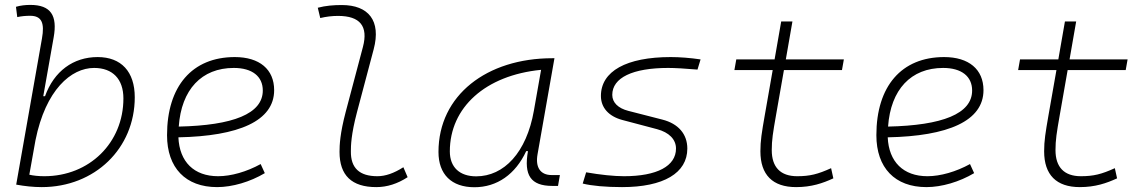

<svg xmlns="http://www.w3.org/2000/svg" viewBox="-20 -763 4728 793"><path d="M152.3 9.8C371.6 9.8 536.6 -149.9 536.6 -361.3C536.6 -467.3 480.5 -527.3 383.3 -527.3C282.7 -527.3 203.1 -468.8 166 -365.7H158.7L201.7 -608.9C217.8 -698.7 189.9 -742.7 105.5 -742.7C85.4 -742.7 65.4 -740.7 45.9 -734.9L51.3 -692.4C68.8 -696.3 86.9 -697.8 104.5 -697.8C152.8 -697.8 164.6 -667.5 153.3 -604L46.9 -0.5C82 5.9 117.2 9.8 152.3 9.8ZM126.5 -183.6C168.5 -392.6 273.9 -482.4 368.7 -482.4C445.3 -482.4 489.7 -436.5 489.7 -356.4C489.7 -173.3 349.1 -35.2 163.1 -35.2C138.7 -35.2 116.7 -37.6 101.1 -41.5Z M880.9 -35.2C781.2 -35.2 721.2 -94.7 716.8 -195.8C965.8 -200.7 1112.3 -263.2 1112.3 -390.6C1112.3 -476.6 1051.8 -527.3 949.7 -527.3C773.9 -527.3 669.9 -407.2 669.9 -204.6C669.9 -69.8 746.6 9.8 876.5 9.8C939.9 9.8 1012.7 -11.7 1073.7 -47.9L1056.6 -85.4C999 -53.7 934.6 -35.2 880.9 -35.2ZM718.3 -240.2C729 -393.1 812.5 -482.4 945.8 -482.4C1022 -482.4 1065.4 -447.3 1065.4 -389.2C1065.4 -293 942.4 -245.1 718.3 -240.2Z M1534.2 9.8C1578.6 9.8 1621.6 -3.9 1663.6 -31.2L1646 -72.3C1606.9 -47.4 1571.8 -35.2 1538.6 -35.2C1464.4 -35.2 1428.2 -69.3 1429.2 -138.2C1429.2 -159.7 1429.7 -206.5 1454.6 -300.3L1523.4 -559.6C1554.7 -677.7 1502 -742.2 1391.6 -742.2C1358.4 -742.2 1325.2 -739.7 1292.5 -731L1302.7 -688.5C1327.1 -694.3 1351.6 -697.3 1376 -697.3C1467.3 -697.3 1501.5 -654.8 1479 -569.3L1407.7 -300.3C1384.3 -211.4 1382.3 -164.1 1382.3 -135.7C1382.3 -38.6 1432.6 9.8 1534.2 9.8Z M1939.5 10.3C2032.7 10.3 2108.9 -43 2153.3 -138.7H2160.6C2143.1 -39.6 2171.4 4.9 2261.7 4.9H2284.7L2292.5 -40H2258.3C2211.9 -40 2190.4 -71.8 2200.2 -126L2270 -522.5H2261.2C1991.2 -522.5 1791 -370.1 1791 -135.3C1791 -43 1844.7 10.3 1939.5 10.3ZM1946.8 -34.7C1878.4 -34.7 1837.9 -72.3 1837.9 -137.7C1837.9 -319.3 1984.9 -452.1 2214.8 -474.6L2185.1 -306.2C2154.8 -132.8 2061.5 -34.7 1946.8 -34.7Z M2549.3 9.8C2720.7 9.8 2818.8 -48.3 2818.8 -149.4C2818.8 -209.5 2781.2 -252.4 2715.8 -269L2574.7 -305.2C2533.2 -315.9 2508.8 -339.4 2508.8 -371.1C2508.8 -441.9 2592.8 -482.4 2739.7 -482.4C2766.1 -482.4 2810.5 -480 2860.8 -475.6L2873.5 -517.6C2831.5 -523.9 2786.6 -527.3 2750.5 -527.3C2566.9 -527.3 2461.9 -468.8 2461.9 -366.7C2461.9 -318.4 2494.1 -282.7 2549.8 -267.6L2693.8 -229.5C2743.2 -216.3 2772 -187.5 2772 -149.4C2772 -77.1 2693.8 -35.2 2557.1 -35.2C2516.1 -35.2 2459.5 -41 2400.9 -51.3L2386.7 -4.9C2422.9 4.4 2481.9 9.8 2549.3 9.8Z M3268.1 9.8C3331.5 9.8 3378.4 -6.3 3421.9 -26.4L3412.6 -68.4C3357.9 -43.5 3324.7 -35.2 3272.5 -35.2C3203.6 -35.2 3167.5 -72.3 3167.5 -143.1C3167.5 -184.6 3172.4 -214.8 3185.1 -287.1L3217.8 -473.6H3457.5L3465.3 -517.6H3225.6L3252.9 -674.3H3206.5L3179.2 -517.6H3021L3013.2 -473.6H3171.4L3138.7 -287.1C3126 -214.4 3120.6 -181.6 3120.6 -138.2C3120.6 -41 3170.9 9.8 3268.1 9.8Z M3810.5 -35.2C3710.9 -35.2 3650.9 -94.7 3646.5 -195.8C3895.5 -200.7 4042 -263.2 4042 -390.6C4042 -476.6 3981.4 -527.3 3879.4 -527.3C3703.6 -527.3 3599.6 -407.2 3599.6 -204.6C3599.6 -69.8 3676.3 9.8 3806.2 9.8C3869.6 9.8 3942.4 -11.7 4003.4 -47.9L3986.3 -85.4C3928.7 -53.7 3864.3 -35.2 3810.5 -35.2ZM3647.9 -240.2C3658.7 -393.1 3742.2 -482.4 3875.5 -482.4C3951.7 -482.4 3995.1 -447.3 3995.1 -389.2C3995.1 -293 3872.1 -245.1 3647.9 -240.2Z M4439.9 9.8C4503.4 9.8 4550.3 -6.3 4593.8 -26.4L4584.5 -68.4C4529.8 -43.5 4496.6 -35.2 4444.3 -35.2C4375.5 -35.2 4339.4 -72.3 4339.4 -143.1C4339.4 -184.6 4344.2 -214.8 4356.9 -287.1L4389.6 -473.6H4629.4L4637.2 -517.6H4397.5L4424.8 -674.3H4378.4L4351.1 -517.6H4192.9L4185.1 -473.6H4343.3L4310.5 -287.1C4297.9 -214.4 4292.5 -181.6 4292.5 -138.2C4292.5 -41 4342.8 9.8 4439.9 9.8Z"/></svg>

Font: Cascadia Code PL ExtraLight
Style: Italic
Weight: 200
Italic angle: -10°
Monospace: yes
Designer: Aaron Bell
Foundry: Saja Typeworks
Version: Version 2404.023